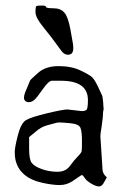

<svg xmlns="http://www.w3.org/2000/svg" viewBox="-20 -667 435 692"><path d="M224.6 -469.7Q212.4 -469.7 202.6 -481.9Q163.1 -536.6 135.5 -570.1Q107.9 -603.5 107.9 -623.5Q107.9 -643.6 111.3 -645.3Q114.7 -647 130.4 -647Q146 -647 146 -642.1Q146 -637.2 172.4 -637.2Q198.7 -637.2 212.2 -621.3Q225.6 -605.5 233.9 -560.3Q242.2 -515.1 243.2 -507.6Q244.1 -500 244.1 -496.1Q244.1 -495.1 244.1 -494.6Q244.1 -494.1 244.1 -493.7Q244.6 -469.7 224.6 -469.7ZM296.9 -306.6Q296.9 -376 199.2 -376Q199.2 -376 167 -376Q155.3 -376 134.3 -345.7Q113.3 -315.4 104 -307.1Q94.7 -298.8 83 -298.8Q73.2 -298.8 68.4 -306.6Q66.4 -309.6 66.4 -314.5Q66.4 -322.3 70.3 -333Q86.9 -374 88.9 -377.9Q89.8 -379.9 117.2 -404.3Q144.5 -428.7 190.9 -428.7Q237.3 -428.7 270 -413.1Q302.7 -397.5 312 -388.7Q321.3 -379.9 334.5 -352.1Q347.7 -324.2 348.6 -321.3Q349.6 -318.4 351.6 -300.8Q353.5 -277.3 353.5 -273.4Q352.5 -268.6 351.6 -263.7Q351.6 -247.1 346.7 -213.9Q341.8 -183.6 341.8 -177.7Q341.8 -176.8 341.8 -175.8L349.6 -54.7Q350.6 -42 361.3 -31.2L365.2 -28.3L355.5 -10.7Q347.7 4.9 336.9 4.9Q336.9 4.9 335.9 4.9Q326.2 4.9 308.6 -5.4Q291 -15.6 284.2 -27.3Q279.3 -35.2 275.4 -36.1Q271.5 -35.2 269.5 -33.2Q261.7 -27.3 240.7 -13.7Q219.7 0 195.3 0Q170.9 0 133.8 -7.8Q48.8 -26.4 35.2 -93.8Q33.2 -104.5 33.2 -120.1Q33.2 -135.7 44.4 -179.7Q55.7 -223.6 74.2 -234.4Q92.8 -245.1 149.9 -258.8Q207 -272.5 222.7 -272.5L274.4 -266.6Q286.1 -266.6 291.5 -271Q296.9 -275.4 296.9 -306.6ZM107.4 -191.4 85 -172.9V-129.9Q85 -92.8 94.2 -80.1Q103.5 -67.4 130.4 -57.6Q157.2 -47.9 187 -47.9Q216.8 -47.9 231.9 -68.8Q247.1 -89.8 260.3 -103Q273.4 -116.2 274.4 -122.6Q275.4 -128.9 275.4 -160.6Q275.4 -192.4 270 -206.1Q264.6 -219.7 234.9 -222.7Q205.1 -225.6 195.3 -225.6Q185.5 -225.6 180.2 -223.6Q174.8 -221.7 151.4 -215.8Q127.9 -210 107.4 -191.4Z"/></svg>

Font: Drukaatie burti
Style: Light
Weight: 300
Version: Version 0.14